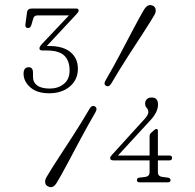

<svg xmlns="http://www.w3.org/2000/svg" viewBox="-20 -735 788 774"><path d="M583 -184Q583 -194.5 589 -199.5L601.5 -210.5Q606 -215 610.5 -215Q616.5 -215 616.5 -208V-108H663.5Q673.5 -108 673.5 -98.5Q673.5 -88.5 663 -88.5H616.5V-40.5Q616.5 -24 635.5 -21.5L657 -19Q667.5 -17 667.5 -9Q667.5 0 657 0H542.5Q532 0 532 -9Q532 -17.5 542 -19L564.5 -21.5Q583 -24 583 -40.5V-88.5H437Q424 -88.5 424 -98Q424 -103 432 -111.5L563 -255.5Q578 -272 578 -283Q578 -294 571.5 -300Q565 -306 565 -318.5Q565 -328 571.8 -335Q578.5 -342 591.5 -342Q617 -342 617 -313.5Q617 -283.5 587 -251L455.5 -108H583ZM429 -399Q419 -382.5 407.5 -389Q396 -395.5 406.5 -412.5Q437 -465 465.5 -519Q494 -573 518.5 -619.8Q543 -666.5 561.5 -697.5Q577.5 -722.5 598 -711Q607 -705.5 607.8 -695Q608.5 -684.5 602 -674Q586 -646.5 557 -602Q528 -557.5 494 -504.8Q460 -452 429 -399ZM341 -296.5Q350.5 -312.5 362.5 -306Q374.5 -299 364.5 -282Q335 -231 306 -177Q277 -123 252 -75.8Q227 -28.5 208.5 2Q192.5 28 172 15.5Q163 10.5 162 0.2Q161 -10 167.5 -21Q183.5 -48.5 213 -93.8Q242.5 -139 276.8 -192Q311 -245 341 -296.5ZM294 -458Q294 -414 261.8 -386.5Q229.5 -359 178 -359Q129 -359 102 -383Q75 -407 75 -438Q75 -464 96 -464Q113 -464 113 -441.5V-424Q113 -403 130 -390.5Q147 -378 181 -378Q214 -378 237.2 -396.5Q260.5 -415 260.5 -451Q260.5 -490.5 239 -511Q217.5 -531.5 168 -531.5H151.5Q139 -531.5 139 -540Q139 -546.5 149.5 -558L258 -673H131Q117 -673 113.5 -658.5L106.5 -634.5Q103 -622 93 -622Q80.5 -622 82.5 -637.5L89 -686Q91 -700.5 108 -700.5H287.5Q297 -700.5 297 -692.5Q297 -687 287 -676.5L168.5 -549.5Q174.5 -549.5 178.5 -549.5Q234.5 -549.5 264.2 -524.8Q294 -500 294 -458Z"/></svg>

Font: Fraunces 9pt S050 Thin
Style: Regular
Weight: 100
Version: Version 1.000; ttfautohint (v1.8.3)